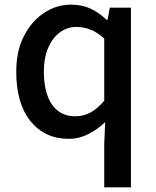

<svg xmlns="http://www.w3.org/2000/svg" viewBox="-20 -584 670 827"><path d="M429 223V37L433 -58Q402 -28 361.5 -7Q321 14 276 14Q173 14 111.5 -62Q50 -138 50 -275Q50 -365 83.5 -429.5Q117 -494 170.5 -529Q224 -564 285 -564Q332 -564 368.5 -547.5Q405 -531 440 -498H443L453 -551H544V223ZM304 -83Q339 -83 369 -99Q399 -115 429 -150V-418Q398 -446 368.5 -457Q339 -468 308 -468Q270 -468 238.5 -445Q207 -422 188 -379Q169 -336 169 -276Q169 -183 204.5 -133Q240 -83 304 -83Z"/></svg>

Font: Source Han Sans SC Medium
Style: Regular
Weight: 500
Designer: Ryoko NISHIZUKA 西塚涼子 (kana, bopomofo & ideographs); Paul D. Hunt (Latin, Greek & Cyrillic); Sandoll Communications 산돌커뮤니
Foundry: Adobe
Version: Version 2.004;hotconv 1.0.118;makeotfexe 2.5.65603